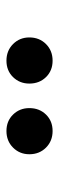

<svg xmlns="http://www.w3.org/2000/svg" viewBox="186 -938 183 595"><g transform="rotate(-90 277.5 -640.5)"><path d="M169 -569Q138 -569 117.5 -589.5Q97 -610 97 -641Q97 -671 117.5 -691.5Q138 -712 169 -712Q200 -712 220 -691.5Q240 -671 240 -641Q240 -610 220 -589.5Q200 -569 169 -569ZM387 -569Q356 -569 336 -589.5Q316 -610 316 -641Q316 -671 336 -691.5Q356 -712 387 -712Q418 -712 438.5 -691.5Q459 -671 459 -641Q459 -610 438.5 -589.5Q418 -569 387 -569Z"/></g></svg>

Font: Source Sans 3 ExtraLight
Style: Bold
Weight: 700
Version: Version 3.052;hotconv 1.1.0;makeotfexe 2.6.0